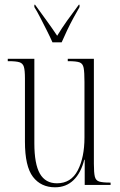

<svg xmlns="http://www.w3.org/2000/svg" viewBox="-20 -786 509 816"><path d="M214 10Q154 10 120 -34.5Q86 -79 86 -184V-453Q86 -487 81.5 -502Q77 -517 62.5 -521.5Q48 -526 17 -526H13V-536H126V-177Q126 -89 149.5 -48Q173 -7 222 -7Q282 -7 310.5 -62Q339 -117 339 -202V-438Q339 -479 335.5 -497.5Q332 -516 318 -521Q304 -526 271 -526H268V-536H379V-90Q379 -52 383 -35.5Q387 -19 401.5 -14.5Q416 -10 448 -10H450V0H340V-107H338Q324 -51 292.5 -20.5Q261 10 214 10ZM203 -606Q193 -629 179 -656.5Q165 -684 151.5 -710.5Q138 -737 126 -756V-766H129Q155 -730 178 -698.5Q201 -667 223 -634Q243 -667 265.5 -698.5Q288 -730 315 -766H318V-756Q307 -737 292.5 -710.5Q278 -684 265 -656.5Q252 -629 242 -606Z"/></svg>

Font: Noto Serif Display ExtraCondensed ExtraLight
Style: Regular
Weight: 200
Width: 2
Designer: Monotype Design Team
Foundry: Monotype Imaging Inc.
Version: Version 2.009